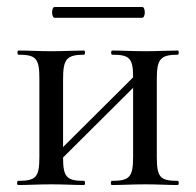

<svg xmlns="http://www.w3.org/2000/svg" viewBox="-20 -531 562 551"><path d="M137 -480H388C398 -480 398 -511 388 -511H137C127 -511 127 -480 137 -480ZM490 -12C439 -12 430 -23 430 -81V-303C430 -360 439 -374 490 -374C494 -374 494 -386 490 -386C465 -386 431 -384 397 -384C362 -384 328 -386 302 -386C298 -386 298 -374 302 -374C352 -374 362 -364 362 -309L161 -109V-303C161 -360 170 -374 221 -374C225 -374 225 -386 221 -386C196 -386 162 -384 128 -384C93 -384 59 -386 33 -386C29 -386 29 -374 33 -374C84 -374 93 -363 93 -305V-81C93 -23 84 -12 32 -12C28 -12 28 0 32 0C59 0 93 -2 128 -2C162 -2 195 0 221 0C225 0 225 -12 221 -12C171 -12 161 -23 161 -79L362 -279V-81C362 -23 352 -12 301 -12C297 -12 297 0 301 0C327 0 362 -2 397 -2C431 -2 464 0 490 0C494 0 494 -12 490 -12Z"/></svg>

Font: Cormorant Infant Book
Style: Regular
Weight: 500
Designer: Christian Thalmann (Catharsis Fonts)
Version: Version 1.000;PS 002.000;hotconv 1.0.88;makeotf.lib2.5.64775